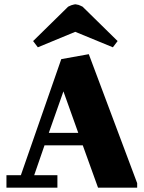

<svg xmlns="http://www.w3.org/2000/svg" viewBox="-20 -873 668 893"><path d="M77 -58 265 -598 393 -621 618 -21V0H436L365 -197H187L139 -58H247V0H10V-58ZM297 -842Q312 -850 324 -852Q327 -853 330 -853H333Q335 -852 336 -852L341 -851Q342 -851 343 -851Q352 -848 364 -842L527 -682L505 -653L330 -725L156 -653L134 -682ZM207 -255H344L275 -448Z"/></svg>

Font: Bigshot One
Style: Regular
Weight: 400
Designer: Gesine Todt
Foundry: Gesine Todt
Version: Version 1.001